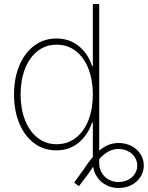

<svg xmlns="http://www.w3.org/2000/svg" viewBox="-20 -727 726 942"><path d="M431.6 -125Q410.2 -63 365 -26.1Q319.8 10.7 256.8 10.7Q194.3 10.7 147.2 -24.7Q100.1 -60.1 74.5 -122.3Q48.8 -184.6 48.8 -263.7Q48.8 -342.3 74.7 -404.8Q100.6 -467.3 147.7 -502.7Q194.8 -538.1 256.8 -538.1Q320.3 -538.1 366.2 -501.2Q412.1 -464.4 431.6 -403.3H435.5V-707H466.8V12.2Q489.7 -7.3 512.9 -16.4Q536.1 -25.4 561.5 -25.4Q596.2 -25.4 624.5 -11Q652.8 3.4 669.2 28.8Q685.5 54.2 685.5 85Q685.5 115.2 669.4 140.6Q653.3 166 625 180.7Q596.7 195.3 561.5 195.3Q528.8 195.3 502 181.6Q475.1 168 458.3 144.3Q441.4 120.6 437 90.8Q430.2 99.6 413.1 126L367.2 186.5L343.8 168.9L386.7 109.4Q411.1 71.8 435.5 43.5V-125ZM435.5 -263.7Q435.5 -333.5 414.1 -389.2Q392.6 -444.8 352.3 -476.3Q312 -507.8 257.8 -507.8Q204.1 -507.8 164.1 -476.1Q124 -444.3 102.5 -388.9Q81.1 -333.5 81.1 -263.7Q81.1 -193.8 102.5 -138.4Q124 -83 164.1 -51.3Q204.1 -19.5 257.8 -19.5Q312 -19.5 352.3 -51Q392.6 -82.5 414.1 -138.2Q435.5 -193.8 435.5 -263.7ZM561.5 166Q587.4 166 608.4 155.3Q629.4 144.5 641.4 126Q653.3 107.4 653.3 85Q653.3 62.5 641.1 43.9Q628.9 25.4 607.7 14.6Q586.4 3.9 560.5 3.9Q536.1 3.9 513.4 15.6Q490.7 27.3 466.8 53.2V73.2Q466.8 99.6 479.2 120.8Q491.7 142.1 513.4 154.1Q535.2 166 561.5 166Z"/></svg>

Font: Pretendard JP Thin
Style: Regular
Weight: 100
Designer: Base glyphs from Inter by Rasmus Andersson; Hangeul glyphs from Noto Sans CJK(Source Han Sans) by Jang Soo-young and Kan
Foundry: Kil Hyung-jin
Version: Version 1.309